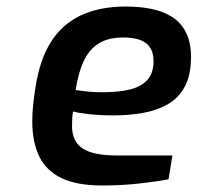

<svg xmlns="http://www.w3.org/2000/svg" viewBox="-20 -563 606 589"><path d="M293 6Q216 6 169 -16.5Q122 -39 100.5 -83Q79 -127 79 -190Q79 -218 82 -244.5Q85 -271 89 -296Q102 -381 137 -435.5Q172 -490 229.5 -516.5Q287 -543 366 -543Q407 -543 443 -536Q479 -529 506.5 -512Q534 -495 550 -464.5Q566 -434 566 -388Q566 -333 547 -297.5Q528 -262 494.5 -243Q461 -224 418 -216.5Q375 -209 328 -209Q288 -209 255 -212.5Q222 -216 204 -221Q202 -210 201.5 -198.5Q201 -187 201 -176Q201 -129 233.5 -107.5Q266 -86 341 -86H509L497 -13Q461 -6 407 0Q353 6 293 6ZM294 -280Q346 -280 380.5 -289Q415 -298 433 -319Q451 -340 451 -375Q451 -413 428 -430.5Q405 -448 358 -448Q312 -448 282.5 -429.5Q253 -411 236.5 -375Q220 -339 212 -287Q229 -284 250.5 -282Q272 -280 294 -280Z"/></svg>

Font: Exo Thin SemiBold
Style: Italic
Weight: 600
Italic angle: -9°
Version: Version 2.000